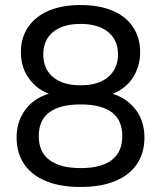

<svg xmlns="http://www.w3.org/2000/svg" viewBox="-20 -734 640 763"><path d="M300 9Q220 9 163.5 -14Q107 -37 76.5 -81Q46 -125 46 -188Q46 -237 66.5 -275.5Q87 -314 123 -338Q159 -362 206 -368V-352Q140 -366 101.5 -413.5Q63 -461 63 -526Q63 -585 92.5 -627.5Q122 -670 175 -692Q228 -714 300 -714Q373 -714 426 -692Q479 -670 508 -627.5Q537 -585 537 -526Q537 -483 519.5 -446Q502 -409 470.5 -385Q439 -361 396 -352V-368Q466 -358 510 -309.5Q554 -261 554 -188Q554 -125 523.5 -81Q493 -37 436.5 -14Q380 9 300 9ZM300 -66Q382 -66 424 -98Q466 -130 466 -193Q466 -257 424 -288Q382 -319 300 -319Q219 -319 176.5 -288Q134 -257 134 -193Q134 -130 176.5 -98Q219 -66 300 -66ZM300 -395Q347 -395 380 -409.5Q413 -424 431 -452Q449 -480 449 -518Q449 -575 409.5 -607Q370 -639 300 -639Q230 -639 191 -607Q152 -575 152 -518Q152 -460 191 -427.5Q230 -395 300 -395Z"/></svg>

Font: Nunito ExtraLight Medium
Style: Regular
Weight: 500
Version: Version 3.602